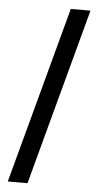

<svg xmlns="http://www.w3.org/2000/svg" viewBox="-59 -798 483 943"><g transform="rotate(5 182.5 -326.5)"><path d="M348.1 -761.7 113.8 109.4H16.6L251 -761.7Z"/></g></svg>

Font: V-Inter
Style: Medium-500
Weight: 500
Designer: Rasmus Andersson
Foundry: rsms
Version: Version 4.000;git-4146feb